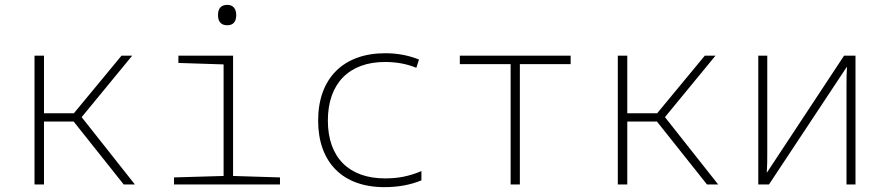

<svg xmlns="http://www.w3.org/2000/svg" viewBox="-20 -759 3640 790"><path d="M122 0H161V-259H283L489 0H535L316 -277L524 -530H480L284 -293H161V-530H122Z M915 -655C943 -655 952 -674 952 -697C952 -721 941 -739 915 -739C887 -739 877 -721 877 -697C877 -672 888 -655 915 -655ZM696 0H1132V-29L939 -35V-530H714V-500L900 -494V-35L696 -29Z M1561 11C1618 11 1668 2 1714 -17V-55C1661 -33 1618 -25 1564 -25C1416 -25 1329 -111 1329 -263C1329 -416 1417 -504 1564 -504C1612 -504 1654 -496 1693 -480L1704 -514C1662 -531 1616 -540 1565 -540C1393 -540 1289 -437 1289 -263C1289 -91 1390 11 1561 11Z M2081 0H2119V-495H2328V-530H1872V-495H2081Z M2522 0H2561V-259H2683L2889 0H2935L2716 -277L2924 -530H2880L2684 -293H2561V-530H2522Z M3100 0H3144L3465 -485C3463 -455 3463 -434 3463 -404V0H3500V-530H3453L3135 -48C3137 -80 3137 -101 3137 -134V-530H3100Z"/></svg>

Font: Noto Sans Mono ExtraLight
Style: Regular
Weight: 200
Designer: Monotype Design Team
Foundry: Monotype Imaging Inc.
Version: Version 2.014